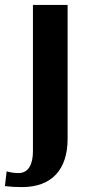

<svg xmlns="http://www.w3.org/2000/svg" viewBox="-61 -548 362 781"><path d="M-41 209C-17 212 1 213 29 213C151 213 214 140 214 17V-528H73V67C73 117 57 156 14 156C-4 156 -20 153 -34 149Z"/></svg>

Font: Aerodynamic
Style: Regular
Weight: 500
Designer: Google
Version: Version 2.000980; 2014